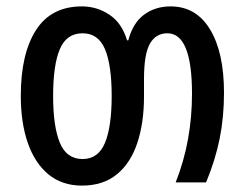

<svg xmlns="http://www.w3.org/2000/svg" viewBox="-20 -570 765 600"><path d="M236 10Q174 10 131.5 -25Q89 -60 67 -123Q45 -186 45 -271Q45 -402 92.5 -476Q140 -550 236 -550Q283 -550 322 -524Q361 -498 377 -444H381Q395 -498 430 -524Q465 -550 513 -550Q593 -550 636.5 -478Q680 -406 680 -280Q680 -204 666.5 -137Q653 -70 624 0H529Q555 -66 567.5 -135Q580 -204 580 -277Q580 -466 503 -466Q467 -466 448.5 -433.5Q430 -401 430 -323V-269Q430 -186 409 -123Q388 -60 345 -25Q302 10 236 10ZM238 -73Q287 -73 308 -123.5Q329 -174 329 -270Q329 -367 308 -416.5Q287 -466 238 -466Q188 -466 167 -416.5Q146 -367 146 -270Q146 -175 167 -124Q188 -73 238 -73Z"/></svg>

Font: Noto Sans Georgian Condensed Medium
Style: Regular
Weight: 500
Width: 3
Designer: Monotype Design Team, Akaki Razmadze
Foundry: Google LLC
Version: Version 2.005; ttfautohint (v1.8.4.7-5d5b)